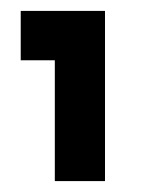

<svg xmlns="http://www.w3.org/2000/svg" viewBox="-20 -845 269 352"><path d="M80.5 -513H172.5V-825H18V-734.5H80.5Z"/></svg>

Font: Spartan Black
Style: Regular
Weight: 900
Designer: Matt Bailey, Mirko Velimirovic
Foundry: Matt Bailey
Version: Version 1.003; ttfautohint (v1.8.3)